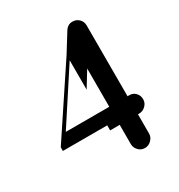

<svg xmlns="http://www.w3.org/2000/svg" viewBox="-172 -833 890 956"><g transform="rotate(-30 273.0 -355.0)"><path d="M82 -259H332V-479L277 -389V-558ZM22 -205 277 -589 341 -692Q357 -718 384 -718Q407 -718 422 -703Q437 -688 437 -666V-259H448Q469 -259 483 -244Q497 -229 497 -207Q497 -186 481 -170.5Q465 -155 443 -155H437V-44Q437 -24 421 -8Q405 8 384 8Q362 8 347 -8Q332 -24 332 -44V-155H277V-184H22Z"/></g></svg>

Font: Hjärnsläpp Display
Style: Regular
Weight: 400
Designer: Baptiste Guesnon
Foundry: Bloom Type
Version: Version 1.000